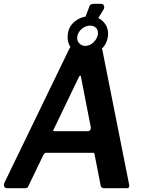

<svg xmlns="http://www.w3.org/2000/svg" viewBox="-42 -984 740 1004"><path d="M522 -792Q516 -749 483 -723Q450 -697 408 -697Q362 -697 334 -728.5Q306 -760 313 -808Q318 -848 351.5 -873.5Q385 -899 426 -899Q472 -899 500 -868.5Q528 -838 522 -792ZM470 -805Q472 -826 460.5 -838Q449 -850 429 -850Q406 -850 385.5 -833Q365 -816 362 -791Q359 -772 372 -758Q385 -744 403 -744Q428 -744 447 -762.5Q466 -781 470 -805ZM468 -742Q479 -742 486 -735Q493 -728 494 -719L633 -20Q635 -13 633 -6.5Q631 0 622 0H500Q494 0 489 -4.5Q484 -9 484 -16L452 -179Q451 -183 450 -184Q449 -185 442 -185H199Q194 -185 190 -181Q186 -177 184 -172L105 -8Q102 -3 99 -1.5Q96 0 88 0H-8Q-15 0 -19.5 -8.5Q-24 -17 -19 -28L320 -728Q324 -737 328 -739.5Q332 -742 343 -742ZM381 -584Q380 -591 375.5 -587.5Q371 -584 368 -576L240 -310Q236 -303 236 -300.5Q236 -298 242 -298H418Q425 -298 429.5 -304Q434 -310 433 -317ZM487 -964Q497 -964 501 -955.5Q505 -947 501 -937L463 -875H397L423 -944Q427 -958 433.5 -961Q440 -964 452 -964Z"/></svg>

Font: Libre Franklin Thin SemiBold
Style: Italic
Weight: 600
Italic angle: -8°
Version: Version 3.000